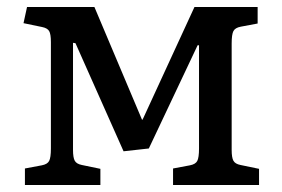

<svg xmlns="http://www.w3.org/2000/svg" viewBox="-20 -527 804 547"><path d="M51 0V-47L99 -56Q115 -59 120 -68.5Q125 -78 125 -104V-407Q125 -430 120 -438.5Q115 -447 100 -450L47 -461L57 -507H249L385 -185L388 -190L534 -507H714V-460L666 -451Q650 -448 645 -438.5Q640 -429 640 -403V-100Q640 -78 645 -69Q650 -60 665 -57L718 -46V0H473V-47L521 -56Q537 -59 542 -68.5Q547 -78 547 -104V-398H543L404 -104L332 -96L195 -404L188 -405V-100Q188 -78 193 -69Q198 -60 213 -57L266 -46V0Z"/></svg>

Font: Literata 12pt
Style: Regular
Weight: 400
Designer: Latin by Veronika Burian and Jose Scaglione. Greek by Irene Vlachou. Cyrillic by Vera Evstafieva.
Foundry: TypeTogether
Version: Version 3.002